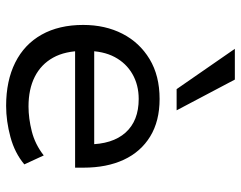

<svg xmlns="http://www.w3.org/2000/svg" viewBox="-102 -696 806 643"><g transform="rotate(90 301.5 -374.0)"><path d="M334 9Q250 9 189 -21.5Q128 -52 95.5 -110Q63 -168 63 -249Q63 -323 92.5 -380.5Q122 -438 177.5 -471.5Q233 -505 311 -505Q385 -505 436.5 -473.5Q488 -442 514.5 -385Q541 -328 541 -250V-222H130V-286H482L463 -265Q463 -347 423.5 -391Q384 -435 311 -435Q264 -435 227.5 -414Q191 -393 170.5 -354.5Q150 -316 150 -260V-250Q150 -189 172.5 -148.5Q195 -108 236.5 -87Q278 -66 336 -66Q376 -66 419.5 -77Q463 -88 500 -117L530 -52Q492 -20 438.5 -5.5Q385 9 334 9ZM278 -562 143 -757H246L349 -562Z"/></g></svg>

Font: Nunito Sans 7pt
Style: Regular
Weight: 400
Designer: Vernon Adams
Foundry: Vernon Adams
Version: Version 3.101;gftools[0.9.27]